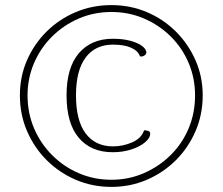

<svg xmlns="http://www.w3.org/2000/svg" viewBox="-20 -721 873 753"><path d="M417 12Q342 12 277 -16Q212 -44 163 -93Q114 -142 86 -207Q58 -272 58 -347Q58 -421 86 -485Q114 -549 163 -597.5Q212 -646 277 -673.5Q342 -701 417 -701Q491 -701 556 -673.5Q621 -646 670 -597Q719 -548 747 -484Q775 -420 775 -347Q775 -272 747 -207Q719 -142 670 -93Q621 -44 556 -16Q491 12 417 12ZM422 -124Q337 -124 289 -180.5Q241 -237 241 -347Q241 -456 289.5 -512.5Q338 -569 423 -569Q462 -569 491.5 -561Q521 -553 537.5 -540.5Q554 -528 554 -514Q554 -509 546.5 -503.5Q539 -498 529 -500Q522 -521 495 -533.5Q468 -546 423 -546Q354 -546 316 -495.5Q278 -445 278 -347Q278 -248 316 -197.5Q354 -147 423 -147Q463 -147 499 -163Q535 -179 545 -210Q554 -210 561.5 -207.5Q569 -205 569 -196Q569 -180 549 -163Q529 -146 495.5 -135Q462 -124 422 -124ZM417 -16Q485 -16 544.5 -42Q604 -68 649.5 -113Q695 -158 720 -218Q745 -278 745 -347Q745 -414 720 -473.5Q695 -533 649.5 -578Q604 -623 544.5 -648.5Q485 -674 417 -674Q349 -674 289.5 -648.5Q230 -623 184.5 -578Q139 -533 113.5 -473.5Q88 -414 88 -347Q88 -278 113.5 -218Q139 -158 184.5 -112.5Q230 -67 289.5 -41.5Q349 -16 417 -16Z"/></svg>

Font: Arima Thin ExtraLight
Style: Regular
Weight: 250
Version: Version 1.100